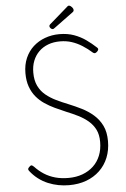

<svg xmlns="http://www.w3.org/2000/svg" viewBox="-94 -1744 1197 1826"><g transform="rotate(-5 504.5 -831.5)"><path d="M489 19Q439 19 388.5 9.5Q338 0 290 -20Q242 -40 199 -72.5Q156 -105 122 -149Q114 -159 114.5 -167.5Q115 -176 127 -187Q138 -199 146.5 -200Q155 -201 171 -186Q211 -143 258.5 -112.5Q306 -82 363.5 -66Q421 -50 489 -50Q564 -50 624.5 -72.5Q685 -95 728.5 -136Q772 -177 795.5 -235Q819 -293 819 -366Q819 -435 795 -483Q771 -531 729.5 -566.5Q688 -602 634 -629Q580 -656 520 -680Q468 -702 417 -726Q366 -750 321 -780.5Q276 -811 242 -852Q208 -893 188 -948.5Q168 -1004 168 -1077Q168 -1158 195.5 -1221.5Q223 -1285 271.5 -1329Q320 -1373 384.5 -1396.5Q449 -1420 521 -1420Q599 -1420 661 -1397.5Q723 -1375 773.5 -1339Q824 -1303 869 -1261Q879 -1252 877.5 -1243.5Q876 -1235 867 -1225Q856 -1214 846.5 -1211Q837 -1208 826 -1216Q779 -1258 731 -1288Q683 -1318 632 -1334.5Q581 -1351 521 -1351Q458 -1351 407 -1331.5Q356 -1312 319.5 -1276Q283 -1240 263 -1190Q243 -1140 243 -1077Q243 -1002 268.5 -949.5Q294 -897 338 -861Q382 -825 437 -798.5Q492 -772 550 -749Q612 -724 673 -693.5Q734 -663 784 -619.5Q834 -576 864 -515Q894 -454 894 -366Q894 -281 865.5 -210Q837 -139 783 -87.5Q729 -36 655 -8.5Q581 19 489 19ZM465 -1473Q453 -1473 443.5 -1483.5Q434 -1494 434 -1503Q434 -1506 435 -1510Q436 -1514 441 -1519L617 -1672Q621 -1676 625 -1679Q629 -1682 636 -1682Q644 -1682 653.5 -1674.5Q663 -1667 670 -1657Q677 -1647 677 -1637Q677 -1632 675.5 -1628Q674 -1624 666 -1617L482 -1482Q476 -1478 472 -1475.5Q468 -1473 465 -1473Z"/></g></svg>

Font: Playwrite BE WAL Light
Style: Regular
Weight: 300
Version: Version 1.002